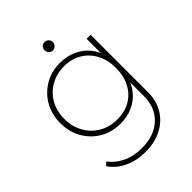

<svg xmlns="http://www.w3.org/2000/svg" viewBox="-231 -727 1050 1050"><g transform="rotate(-45 294.5 -202.0)"><path d="M269 206Q203 206 149 181Q95 156 62 109L81 90Q108 129 157 153Q206 177 270 177Q366 177 422.5 124.5Q479 72 479 -17V-134L488 -242L479 -347V-460H510V-17Q510 50 480 100Q450 150 395.5 178Q341 206 269 206ZM284 0Q217 0 164.5 -30.5Q112 -61 81.5 -114Q51 -167 51 -235Q51 -302 81 -355Q111 -408 163.5 -439Q216 -470 282 -470Q335 -470 378.5 -450.5Q422 -431 451.5 -395Q481 -359 492 -309V-160Q480 -111 450.5 -75Q421 -39 378.5 -19.5Q336 0 284 0ZM288 -29Q345 -29 388.5 -54.5Q432 -80 456 -126.5Q480 -173 480 -235Q480 -296 455.5 -342Q431 -388 387.5 -414.5Q344 -441 286 -441Q227 -441 181 -414.5Q135 -388 109 -342Q83 -296 83 -236Q83 -176 109.5 -129Q136 -82 182 -55.5Q228 -29 288 -29ZM303 -545Q290 -545 281 -555Q272 -565 272 -578Q272 -592 281 -601Q290 -610 303 -610Q317 -610 326.5 -601Q336 -592 336 -578Q336 -565 326.5 -555Q317 -545 303 -545Z"/></g></svg>

Font: Outfit Thin Thin
Style: Regular
Weight: 250
Version: Version 1.100;gftools[0.9.27]